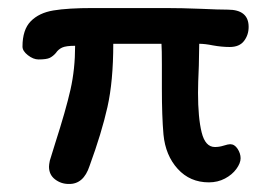

<svg xmlns="http://www.w3.org/2000/svg" viewBox="-20 -458 668 478"><path d="M475 -294Q473 -250 473 -227Q473 -165 482 -128.5Q491 -92 515 -92Q526 -92 537 -95.5Q548 -99 553 -99Q564 -99 571.5 -87.5Q579 -76 579 -64Q579 -52 568.5 -37.5Q558 -23 540 -13.5Q522 -4 500 -4Q453 -4 422.5 -37.5Q392 -71 387 -123Q383 -168 383 -238V-298Q383 -334 382 -349H323H262Q262 -256 247.5 -191.5Q233 -127 203 -45Q188 1 151 0Q132 0 117 -11.5Q102 -23 102 -43Q102 -48 104 -58L117 -100Q144 -184 155.5 -235Q167 -286 167 -344Q144 -344 134.5 -339.5Q125 -335 119 -326Q112 -318 104 -314Q96 -310 76 -310Q63 -310 49.5 -320.5Q36 -331 36 -342Q36 -384 56.5 -405Q77 -426 113 -432Q149 -438 212 -438H391Q432 -438 482 -436Q524 -434 547 -434Q599 -434 599 -391Q599 -371 587.5 -356Q576 -341 552 -341Q532 -341 510 -345Q490 -349 476 -349Z"/></svg>

Font: Itim
Style: Regular
Weight: 400
Designer: Suppakit Chalermlarp
Version: Version 1.002g